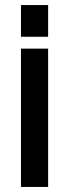

<svg xmlns="http://www.w3.org/2000/svg" viewBox="-20 -740 274 760"><path d="M63 0V-547.5H170.5V0ZM63 -594.5V-720H170.5V-594.5Z"/></svg>

Font: Mohave SemiBold
Style: Regular
Weight: 600
Designer: Gumpita Rahayu
Foundry: Tokotype
Version: Version 2.003